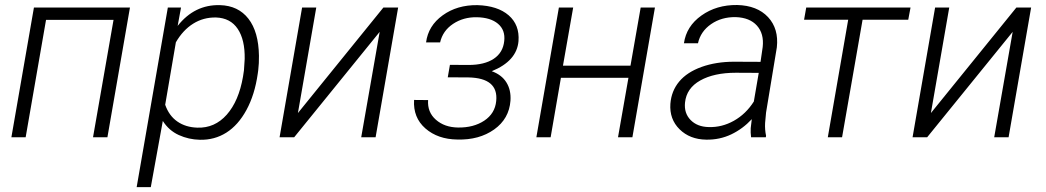

<svg xmlns="http://www.w3.org/2000/svg" viewBox="-20 -559 4260 782"><path d="M417.5 0H358.9L442.4 -478H167.5L84.5 0H26.4L118.2 -528.3H509.3Z M549.8 0ZM793.9 10.3Q748.5 9.3 708.3 -9Q668 -27.3 643.1 -66.4L594.2 203.1H536.6L663.6 -528.3H717.3L703.6 -453.6Q772.5 -541 876 -538.1Q950.2 -536.1 991.7 -482.9Q1033.2 -429.7 1034.7 -332Q1035.2 -301.3 1031.7 -272.5L1029.8 -258.8Q1017.6 -173.3 983.9 -111.3Q950.2 -49.3 901.9 -18.8Q853.5 11.7 793.9 10.3ZM973.6 -272.5 976.6 -318.8Q978 -397 948.2 -441.4Q918.5 -485.8 859.9 -487.8Q808.6 -488.8 766.8 -462.6Q725.1 -436.5 696.3 -386.7L652.8 -132.3Q668.5 -87.4 702.4 -64Q736.3 -40.5 783.7 -39.1Q854.5 -36.6 903.6 -92Q952.6 -147.5 969.7 -246.6Z M1541.5 -528.3H1601.6L1509.8 0H1451.2L1526.4 -429.2L1178.2 0H1118.7L1210.4 -528.3H1268.1L1193.4 -98.6Z M1888.2 -294.4Q1953.1 -294.4 1991 -319.6Q2028.8 -344.7 2033.7 -392.1Q2038.6 -436.5 2008.3 -462.2Q1978 -487.8 1921.9 -488.8Q1867.2 -489.7 1825.2 -461.7Q1783.2 -433.6 1772.5 -386.2H1715.3Q1724.1 -454.1 1783 -496.6Q1841.8 -539.1 1924.3 -538.1Q2006.8 -535.6 2051.8 -496.6Q2096.7 -457.5 2091.8 -391.6Q2085 -310.5 1982.9 -269Q2023.4 -254.4 2042.7 -223.1Q2062 -191.9 2059.1 -148.9Q2053.7 -75.2 1992.7 -31.7Q1931.6 11.7 1842.8 9.3Q1763.2 8.3 1712.6 -35.9Q1662.1 -80.1 1666.5 -151.9L1723.6 -151.4Q1720.2 -102.1 1755.4 -71.3Q1790.5 -40.5 1845.2 -39.6Q1908.7 -38.6 1952.4 -67.6Q1996.1 -96.7 2001 -147.5Q2010.7 -241.7 1886.7 -243.7L1803.7 -244.1L1812.5 -294.9Z M2555.7 0H2497.1L2539.6 -242.2H2264.6L2222.7 0H2164.6L2256.3 -528.3H2314.5L2272.9 -291.5H2547.9L2589.4 -528.3H2647.5Z M2706.1 0ZM3039.1 0Q3036.6 -18.6 3037.6 -37.1L3042 -73.7Q3005.4 -34.2 2958.3 -11.7Q2911.1 10.7 2856.4 9.8Q2789.6 8.8 2747.8 -32.5Q2706.1 -73.7 2710.4 -136.2Q2714.4 -188.5 2746.3 -226.8Q2778.3 -265.1 2837.4 -286.4Q2896.5 -307.6 2969.7 -307.6L3077.6 -307.1L3086.4 -367.7Q3092.3 -421.9 3063 -454.6Q3033.7 -487.3 2976.6 -489.3Q2918.9 -490.2 2876.2 -460.7Q2833.5 -431.2 2822.8 -382.8H2765.6Q2775.4 -452.1 2836.9 -495.8Q2898.4 -539.6 2982.4 -538.6Q3064 -536.6 3108.2 -489.3Q3152.3 -441.9 3144 -366.2L3100.1 -100.6L3096.2 -58.1Q3094.7 -31.7 3100.1 -5.9L3099.1 0ZM2866.2 -41.5Q2919.9 -39.6 2969 -67.1Q3018.1 -94.7 3050.3 -145.5L3070.3 -262.2L2977.1 -262.7Q2888.2 -262.7 2832 -231.2Q2775.9 -199.7 2770 -141.1Q2765.6 -98.1 2792.7 -70.3Q2819.8 -42.5 2866.2 -41.5Z M3679.2 -478.5H3493.2L3409.7 0H3351.6L3434.6 -478.5H3254.9L3263.7 -528.3H3688.5Z M4119.6 -528.3H4179.7L4087.9 0H4029.3L4104.5 -429.2L3756.3 0H3696.8L3788.6 -528.3H3846.2L3771.5 -98.6Z"/></svg>

Font: Roboto Light
Style: Italic
Weight: 300
Italic angle: -12°
Designer: Google
Version: Version 2.134; 2016; ttfautohint (v1.6)